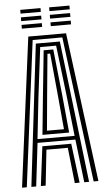

<svg xmlns="http://www.w3.org/2000/svg" viewBox="-62 -985 560 1024"><g transform="rotate(-5 218.0 -473.0)"><path d="M13.6 0 116.9 -800H319.1L422.4 0H397L297.4 -779.7H138.6L39 0ZM114.3 0 140.7 -210.7H295.3L321.7 0H296L275.2 -190.6H160.8L140 0ZM63.5 0 153.7 -759.1H282.3L372.5 0H346.7L319.3 -230.9H116.7L89.3 0ZM118.3 -251H316.9L292 -477.4L260.6 -738.8H175.4L143.2 -477.4ZM146.5 -271.1 167.2 -477.4 192.3 -719.9H243.7L269.6 -477.4L289.5 -271.1ZM172.5 -291.2H263.5L246.5 -477.4L225.2 -699.4H210.8L189.6 -477.4ZM241.3 -925.5V-945.6H349.9V-925.5ZM86.5 -845V-865.1H195.1V-845ZM86.5 -885.2V-905.4H195.1V-885.2ZM86.5 -925.5V-945.6H195.1V-925.5ZM241.3 -845V-865.1H349.9V-845ZM241.3 -885.2V-905.4H349.9V-885.2Z"/></g></svg>

Font: Big Shoulders Inline Display SC Thin
Style: Regular
Weight: 100
Designer: Patric King
Foundry: XO Type Co
Version: Version 2.002